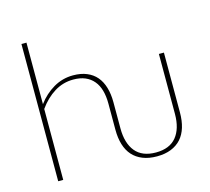

<svg xmlns="http://www.w3.org/2000/svg" viewBox="-104 -846 1068 977"><g transform="rotate(-15 429.5 -357.5)"><path d="M777 -493V-177.5Q777 -134 766.5 -99.5Q756 -65 734.8 -41.2Q713.5 -17.5 681.5 -4.8Q649.5 8 607 8Q564.5 8 532.5 -4.8Q500.5 -17.5 479.2 -41.2Q458 -65 447.5 -99.5Q437 -134 437 -177.5V-315.5Q437 -354 428.5 -384.5Q420 -415 402.2 -436.2Q384.5 -457.5 358 -468.8Q331.5 -480 295.5 -480Q241.5 -480 195.8 -451.8Q150 -423.5 114.5 -373.5V0H88V-723H114.5V-399Q149 -445.5 196.5 -473.2Q244 -501 300 -501Q341 -501 371.8 -488.2Q402.5 -475.5 422.8 -451.8Q443 -428 453.2 -393.5Q463.5 -359 463.5 -315.5V-177.5Q463.5 -99.5 499.2 -56Q535 -12.5 607 -12.5Q679 -12.5 714.8 -56Q750.5 -99.5 750.5 -177.5V-493Z"/></g></svg>

Font: Lato 2
Style: Regular
Weight: 200
Designer: Lukasz Dziedzic with Adam Twardoch and Botio Nikoltchev
Foundry: tyPoland Lukasz Dziedzic
Version: Version 2.015; 2015-08-06; http://www.latofonts.com/